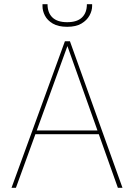

<svg xmlns="http://www.w3.org/2000/svg" viewBox="-20 -897 639 917"><path d="M35 0 290 -700H314L565 0H543L302 -677L56 0ZM134 -256 143 -274H459L468 -256ZM301 -769Q258 -769 232 -784.5Q206 -800 194.5 -822.5Q183 -845 183 -867V-877H207Q207 -836 230.5 -813.5Q254 -791 301 -791Q348 -791 371.5 -813.5Q395 -836 395 -877H420V-868Q420 -846 407.5 -823Q395 -800 369 -784.5Q343 -769 301 -769Z"/></svg>

Font: DM Sans 11pt Thin
Style: Regular
Weight: 250
Version: Version 4.004;gftools[0.9.30]